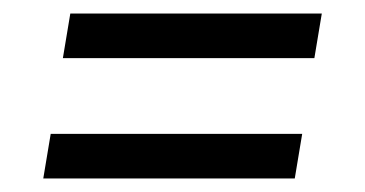

<svg xmlns="http://www.w3.org/2000/svg" viewBox="-20 -482 540 284"><path d="M445 -396H73L84 -462H456ZM416 -218H44L55 -284H427Z"/></svg>

Font: Iosevka
Style: Italic
Weight: 400
Italic angle: -9°
Monospace: yes
Designer: Belleve Invis
Foundry: Belleve Invis
Version: Version 32.5.0; ttfautohint (v1.8.4)